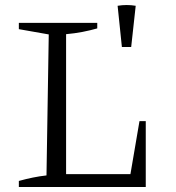

<svg xmlns="http://www.w3.org/2000/svg" viewBox="-20 -744 701 764"><path d="M535 -262H560V0H55V-24Q84 -32 111 -37.5Q138 -43 165 -46L174 -607L55 -628V-653H367V-631Q339 -623 308 -617Q277 -611 243 -608V-51H499ZM465 -557 448 -721Q484 -727 520 -721L502 -557Z"/></svg>

Font: Piazzolla Thin Light
Style: Regular
Weight: 300
Version: Version 2.005